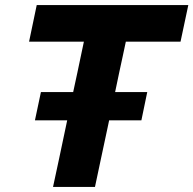

<svg xmlns="http://www.w3.org/2000/svg" viewBox="-20 -733 758 753"><path d="M188 0Q200.5 -57 211.8 -110.8Q223 -164.5 237.5 -232.5L243.5 -261H117L140.5 -372H267L283.5 -448.5Q290.5 -482 296.8 -511.8Q303 -541.5 309 -569.5H94L124 -713H718.5L688 -569.5H473.5Q467.5 -541.5 461.2 -511.8Q455 -482 447.5 -448.5L431.5 -372H557.5L534.5 -261H408L402 -232.5Q387.5 -164.5 376 -110.8Q364.5 -57 352.5 0Z"/></svg>

Font: Commissioner
Style: Bold Italic
Weight: 700
Italic angle: -12°
Designer: Kostas Bartsokas
Foundry: Kostas Bartsokas
Version: Version 1.000; ttfautohint (v1.8.3)